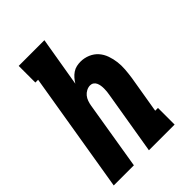

<svg xmlns="http://www.w3.org/2000/svg" viewBox="-215 -832 930 930"><g transform="rotate(-45 250.0 -367.5)"><path d="M4 0 107 -621H88V-735H264L221 -480Q229 -493 238.5 -504Q248 -515 260.5 -523.5Q273 -532 287 -535Q301 -538 314 -538Q340 -538 363.5 -528Q387 -518 403 -500Q419 -482 427.5 -458Q436 -434 439 -409Q442 -384 440 -358Q438 -332 434 -305L402 -114H421V0H245L299 -324Q301 -334 302 -344.5Q303 -355 303 -365.5Q303 -376 301.5 -385.5Q300 -395 296 -404Q292 -413 284 -418.5Q276 -424 266 -424Q253 -424 240.5 -417.5Q228 -411 219.5 -400.5Q211 -390 206.5 -377Q202 -364 200 -352L142 0Z"/></g></svg>

Font: Iosevka Slab Heavy
Style: Italic
Weight: 900
Italic angle: -9°
Monospace: yes
Designer: Belleve Invis
Foundry: Belleve Invis
Version: Version 11.1.0; ttfautohint (v1.8.3)